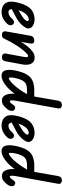

<svg xmlns="http://www.w3.org/2000/svg" viewBox="807 -1619 817 2471"><g transform="rotate(90 1215.5 -383.5)"><path d="M130 5Q99 5 67.5 -8Q36 -21 17 -51.5Q-2 -82 2 -136Q5 -170 14 -207Q23 -244 37 -278.5Q51 -313 68 -338Q99 -383 142.5 -401.5Q186 -420 229 -420Q261 -420 287.5 -410Q314 -400 330 -382.5Q346 -365 346 -340Q346 -319 327.5 -290.5Q309 -262 279.5 -235Q250 -208 216 -189Q195 -178 167 -162.5Q139 -147 108 -132Q77 -117 49 -104L63 -187Q74 -193 93.5 -203.5Q113 -214 134.5 -226.5Q156 -239 174 -250Q215 -275 233.5 -295.5Q252 -316 252 -329Q252 -336 244 -340.5Q236 -345 226 -345Q210 -345 186.5 -330.5Q163 -316 147 -290Q132 -269 121 -241.5Q110 -214 103.5 -185.5Q97 -157 96 -134Q96 -115 105.5 -99.5Q115 -84 137 -84Q155 -84 171 -91Q187 -98 199 -108.5Q211 -119 218 -127Q236 -149 255.5 -154.5Q275 -160 289 -147Q303 -136 305.5 -115.5Q308 -95 289 -71Q284 -64 263.5 -45.5Q243 -27 209.5 -11Q176 5 130 5Z M714 0Q687 0 676.5 -14.5Q666 -29 669 -48L711 -275Q714 -290 715 -304.5Q716 -319 713.5 -328Q711 -337 701 -337Q688 -337 666 -316.5Q644 -296 617.5 -262Q591 -228 565 -188Q539 -148 517 -108Q495 -68 481 -36L473 -171Q496 -210 523 -253Q550 -296 581.5 -334.5Q613 -373 647.5 -397Q682 -421 721 -421Q762 -421 783.5 -398.5Q805 -376 811 -340.5Q817 -305 810 -268L768 -44Q766 -27 755 -13.5Q744 0 714 0ZM426 0Q399 -1 389.5 -15Q380 -29 384 -50L441 -371Q442 -379 448 -389.5Q454 -400 466.5 -408Q479 -416 501 -416Q526 -416 535 -402.5Q544 -389 540 -366L481 -36Q473 -19 463.5 -9.5Q454 0 426 0Z M1270 0Q1229 -1 1208.5 -35.5Q1188 -70 1185.5 -126.5Q1183 -183 1194 -254L1276 -725Q1281 -750 1296.5 -761Q1312 -772 1331 -772Q1352 -772 1366 -759.5Q1380 -747 1375 -722L1275 -169Q1272 -150 1271.5 -134.5Q1271 -119 1274 -110Q1277 -101 1282 -101Q1291 -101 1298 -106.5Q1305 -112 1311 -120L1326 -141Q1334 -154 1344 -162.5Q1354 -171 1364 -171Q1381 -171 1394 -160Q1407 -149 1407 -128Q1407 -118 1402.5 -102Q1398 -86 1382 -66Q1357 -34 1331.5 -16.5Q1306 1 1270 0ZM951 5Q918 5 898.5 -19Q879 -43 879 -96Q879 -129 887.5 -172Q896 -215 910.5 -257.5Q925 -300 944 -328Q978 -379 1028.5 -397.5Q1079 -416 1135 -416H1270L1249 -323H1135Q1106 -323 1075 -314.5Q1044 -306 1023 -274Q1010 -255 999.5 -224.5Q989 -194 983 -164.5Q977 -135 977 -117Q977 -110 978.5 -99Q980 -88 987 -88Q997 -88 1028.5 -112Q1060 -136 1103 -189Q1135 -229 1163.5 -275Q1192 -321 1216 -363H1297Q1284 -323 1260 -279.5Q1236 -236 1209.5 -197Q1183 -158 1159 -129Q1131 -93 1096 -62.5Q1061 -32 1024.5 -13.5Q988 5 951 5Z M1591 5Q1560 5 1528.5 -8Q1497 -21 1478 -51.5Q1459 -82 1463 -136Q1466 -170 1475 -207Q1484 -244 1498 -278.5Q1512 -313 1529 -338Q1560 -383 1603.5 -401.5Q1647 -420 1690 -420Q1722 -420 1748.5 -410Q1775 -400 1791 -382.5Q1807 -365 1807 -340Q1807 -319 1788.5 -290.5Q1770 -262 1740.5 -235Q1711 -208 1677 -189Q1656 -178 1628 -162.5Q1600 -147 1569 -132Q1538 -117 1510 -104L1524 -187Q1535 -193 1554.5 -203.5Q1574 -214 1595.5 -226.5Q1617 -239 1635 -250Q1676 -275 1694.5 -295.5Q1713 -316 1713 -329Q1713 -336 1705 -340.5Q1697 -345 1687 -345Q1671 -345 1647.5 -330.5Q1624 -316 1608 -290Q1593 -269 1582 -241.5Q1571 -214 1564.5 -185.5Q1558 -157 1557 -134Q1557 -115 1566.5 -99.5Q1576 -84 1598 -84Q1616 -84 1632 -91Q1648 -98 1660 -108.5Q1672 -119 1679 -127Q1697 -149 1716.5 -154.5Q1736 -160 1750 -147Q1764 -136 1766.5 -115.5Q1769 -95 1750 -71Q1745 -64 1724.5 -45.5Q1704 -27 1670.5 -11Q1637 5 1591 5Z M2240 0Q2199 -1 2178.5 -35.5Q2158 -70 2155.5 -126.5Q2153 -183 2164 -254L2246 -725Q2251 -750 2266.5 -761Q2282 -772 2301 -772Q2322 -772 2336 -759.5Q2350 -747 2345 -722L2245 -169Q2242 -150 2241.5 -134.5Q2241 -119 2244 -110Q2247 -101 2252 -101Q2261 -101 2268 -106.5Q2275 -112 2281 -120L2296 -141Q2304 -154 2314 -162.5Q2324 -171 2334 -171Q2351 -171 2364 -160Q2377 -149 2377 -128Q2377 -118 2372.5 -102Q2368 -86 2352 -66Q2327 -34 2301.5 -16.5Q2276 1 2240 0ZM1921 5Q1888 5 1868.5 -19Q1849 -43 1849 -96Q1849 -129 1857.5 -172Q1866 -215 1880.5 -257.5Q1895 -300 1914 -328Q1948 -379 1998.5 -397.5Q2049 -416 2105 -416H2240L2219 -323H2105Q2076 -323 2045 -314.5Q2014 -306 1993 -274Q1980 -255 1969.5 -224.5Q1959 -194 1953 -164.5Q1947 -135 1947 -117Q1947 -110 1948.5 -99Q1950 -88 1957 -88Q1967 -88 1998.5 -112Q2030 -136 2073 -189Q2105 -229 2133.5 -275Q2162 -321 2186 -363H2267Q2254 -323 2230 -279.5Q2206 -236 2179.5 -197Q2153 -158 2129 -129Q2101 -93 2066 -62.5Q2031 -32 1994.5 -13.5Q1958 5 1921 5Z"/></g></svg>

Font: Edu QLD Beginner SemiBold
Style: Regular
Weight: 600
Designer: Tina and Corey Anderson
Foundry: Google for Education
Version: Version 1.003